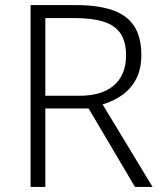

<svg xmlns="http://www.w3.org/2000/svg" viewBox="-20 -734 640 754"><path d="M278 -714Q364 -714 421 -694.5Q478 -675 506.5 -632Q535 -589 535 -518Q535 -463 515 -424.5Q495 -386 461 -361.5Q427 -337 383 -324L579 0H510L328 -308H158V0H100V-714ZM273 -663H158V-358H293Q380 -358 427.5 -399Q475 -440 475 -516Q475 -571 453 -603Q431 -635 386.5 -649Q342 -663 273 -663Z"/></svg>

Font: Noto Sans Khmer Light
Style: Regular
Weight: 300
Version: Version 2.003